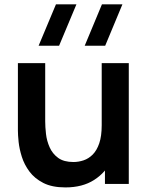

<svg xmlns="http://www.w3.org/2000/svg" viewBox="-20 -822 666 858"><path d="M450 -617.5H358.5L435.5 -802.5H527ZM244 -617.5H152.5L230 -802.5H321.5ZM272.5 15.5Q212.5 15.5 173.5 -4.5Q134.5 -24.5 111.5 -55.5Q88.5 -86.5 77.5 -121.5Q66.5 -156.5 63.2 -187.8Q60 -219 60 -238.5V-540H182V-280Q182 -255 185.5 -223.8Q189 -192.5 201.8 -163.8Q214.5 -135 239.8 -116.5Q265 -98 308 -98Q331 -98 353.5 -105.5Q376 -113 394.2 -131.2Q412.5 -149.5 423.5 -181.5Q434.5 -213.5 434.5 -262.5L506 -232Q506 -163 479.2 -107Q452.5 -51 400.5 -17.8Q348.5 15.5 272.5 15.5ZM449 0V-167.5H434.5V-540H555.5V0Z"/></svg>

Font: Manrope ExtraLight
Style: Bold
Weight: 700
Version: Version 4.504